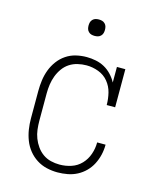

<svg xmlns="http://www.w3.org/2000/svg" viewBox="-110 -796 720 881"><g transform="rotate(15 250.0 -355.5)"><path d="M247 8Q221 8 195.5 2Q170 -4 148 -18Q126 -32 109.5 -52.5Q93 -73 83.5 -97.5Q74 -122 70 -148Q66 -174 66 -200V-330Q66 -356 69.5 -381.5Q73 -407 82 -431Q91 -455 106.5 -476Q122 -497 143.5 -511.5Q165 -526 190 -532Q215 -538 241 -538Q263 -538 285 -533.5Q307 -529 326 -518.5Q345 -508 360.5 -491.5Q376 -475 386 -456V-530H426V-349H386Q386 -378 379 -406.5Q372 -435 353.5 -457.5Q335 -480 307 -490.5Q279 -501 250 -501Q229 -501 208 -496Q187 -491 169.5 -479.5Q152 -468 139.5 -450.5Q127 -433 119.5 -413Q112 -393 109 -372Q106 -351 106 -330V-200Q106 -179 108.5 -158Q111 -137 118.5 -117.5Q126 -98 138.5 -80.5Q151 -63 168 -51Q185 -39 205.5 -34Q226 -29 247 -29Q276 -29 303 -38Q330 -47 349.5 -67.5Q369 -88 378.5 -115.5Q388 -143 388 -171Q388 -171 388 -171.5Q388 -172 388 -172H428Q428 -172 428 -171.5Q428 -171 428 -171Q428 -147 422.5 -123.5Q417 -100 406 -78.5Q395 -57 378 -40Q361 -23 340 -12Q319 -1 295 3.5Q271 8 247 8ZM250 -641Q242 -641 234.5 -643Q227 -645 221 -651Q215 -657 213 -664.5Q211 -672 211 -680Q211 -688 213 -695.5Q215 -703 221 -709Q227 -715 234.5 -717Q242 -719 250 -719Q258 -719 265.5 -717Q273 -715 279 -709Q285 -703 287 -695.5Q289 -688 289 -680Q289 -672 287 -664.5Q285 -657 279 -651Q273 -645 265.5 -643Q258 -641 250 -641Z"/></g></svg>

Font: Iosevka Slab Extralight
Style: Regular
Weight: 200
Monospace: yes
Designer: Belleve Invis
Foundry: Belleve Invis
Version: Version 11.1.1; ttfautohint (v1.8.3)